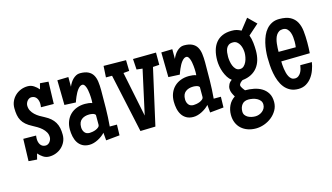

<svg xmlns="http://www.w3.org/2000/svg" viewBox="-87 -868 2352 1359"><g transform="rotate(-15 1088.5 -188.5)"><path d="M311 -113.3Q311 -85.9 300.5 -63.2Q290 -40.5 272 -23.7Q253.9 -6.8 230.2 2.4Q206.5 11.7 180.2 11.7Q155.8 11.7 135.7 -1.5Q115.7 -14.6 101.1 -32.2L90.3 9.8L28.8 4.9L33.7 -157.2L127.4 -156.2Q126.5 -150.4 126 -144Q125.5 -137.7 125.5 -131.8Q125.5 -120.1 128.4 -109.1Q131.3 -98.1 137.2 -89.4Q143.1 -80.6 152.6 -75.4Q162.1 -70.3 175.3 -70.3Q184.6 -70.3 192.6 -75Q200.7 -79.6 206.3 -86.9Q211.9 -94.2 215.1 -103Q218.3 -111.8 218.3 -120.1Q218.3 -141.1 208.7 -157.5Q199.2 -173.8 184.6 -187Q169.9 -200.2 152.3 -210.7Q134.8 -221.2 118.7 -229.5Q92.3 -243.2 75 -258.3Q57.6 -273.4 47.4 -291.7Q37.1 -310.1 33 -332.5Q28.8 -355 28.8 -383.8Q28.8 -410.6 39.3 -433.6Q49.8 -456.5 67.9 -473.4Q85.9 -490.2 109.6 -499.5Q133.3 -508.8 159.7 -508.8Q184.1 -508.8 204.1 -495.6Q224.1 -482.4 238.8 -464.8L249.5 -506.8L311 -502L306.2 -339.8L212.4 -340.8Q213.4 -346.7 213.9 -353Q214.4 -359.4 214.4 -365.2Q214.4 -377 211.4 -387.9Q208.5 -398.9 202.6 -407.7Q196.8 -416.5 187.3 -421.6Q177.7 -426.8 164.6 -426.8Q155.3 -426.8 147.5 -422.1Q139.6 -417.5 133.8 -410.2Q127.9 -402.8 124.8 -394Q121.6 -385.3 121.6 -377Q121.6 -355.5 130.6 -338.9Q139.6 -322.3 153.6 -309.1Q167.5 -295.9 184.8 -285.4Q202.1 -274.9 219.2 -266.6Q244.6 -253.4 262 -238.3Q279.3 -223.1 290.3 -204.6Q301.3 -186 306.2 -163.6Q311 -141.1 311 -113.3Z M700.2 -83 698.2 -4.9 597.7 4.9 592.8 -51.8Q582.5 -40.5 569.1 -30.5Q555.7 -20.5 540.3 -12.5Q524.9 -4.4 508.5 0.2Q492.2 4.9 476.6 4.9Q446.3 4.9 425.5 -7.1Q404.8 -19 392.3 -38.8Q379.9 -58.6 374.5 -84Q369.1 -109.4 369.1 -135.7Q369.1 -168.9 380.1 -196.3Q391.1 -223.6 410.9 -242.9Q430.7 -262.2 458.5 -272.7Q486.3 -283.2 519.5 -283.2Q532.7 -283.2 545.7 -281.5Q558.6 -279.8 571.3 -275.4Q572.3 -283.7 572.3 -291Q572.3 -298.3 572.3 -306.6Q572.3 -311 571.8 -321Q571.3 -331.1 570.1 -343.5Q568.8 -356 566.4 -369.4Q564 -382.8 559.8 -393.8Q555.7 -404.8 550 -411.9Q544.4 -418.9 536.1 -418.9Q526.9 -418.9 518.1 -412.6Q509.3 -406.2 501.5 -396.2Q493.7 -386.2 487.1 -373.8Q480.5 -361.3 475.1 -349.1Q469.7 -336.9 465.8 -326.4Q461.9 -315.9 460 -309.6L377 -313.5L374 -495.1L455.1 -497.1V-425.8Q460 -438.5 468.3 -452.1Q476.6 -465.8 487.5 -476.8Q498.5 -487.8 512 -494.9Q525.4 -502 541 -502Q578.1 -502 600.8 -490.7Q623.5 -479.5 635.5 -459.2Q647.5 -439 651.4 -410.4Q655.3 -381.8 655.3 -347.7Q655.3 -281.2 654.3 -215.3Q653.3 -149.4 647.5 -83ZM574.2 -116.2V-187.5Q567.4 -197.3 554 -200.2Q540.5 -203.1 529.3 -203.1Q494.1 -203.1 472.2 -185.8Q450.2 -168.5 450.2 -130.9Q450.2 -107.9 462.4 -92Q474.6 -76.2 499 -76.2Q506.8 -76.2 519.8 -78.4Q532.7 -80.6 544.7 -85.4Q556.6 -90.3 565.4 -97.9Q574.2 -105.5 574.2 -116.2Z M1099.1 -414.1 1052.2 -411.1 959.5 1 849.1 3.9 756.3 -425.8H711.4L716.3 -508.8L880.4 -506.8L882.3 -427.7L839.4 -423.8L906.7 -93.8L978 -418.9L935.1 -423.8L930.2 -502L1099.1 -503.9Z M1461.9 -83 1460 -4.9 1359.4 4.9 1354.5 -51.8Q1344.2 -40.5 1330.8 -30.5Q1317.4 -20.5 1302 -12.5Q1286.6 -4.4 1270.3 0.2Q1253.9 4.9 1238.3 4.9Q1208 4.9 1187.3 -7.1Q1166.5 -19 1154.1 -38.8Q1141.6 -58.6 1136.2 -84Q1130.9 -109.4 1130.9 -135.7Q1130.9 -168.9 1141.8 -196.3Q1152.8 -223.6 1172.6 -242.9Q1192.4 -262.2 1220.2 -272.7Q1248 -283.2 1281.2 -283.2Q1294.4 -283.2 1307.4 -281.5Q1320.3 -279.8 1333 -275.4Q1334 -283.7 1334 -291Q1334 -298.3 1334 -306.6Q1334 -311 1333.5 -321Q1333 -331.1 1331.8 -343.5Q1330.6 -356 1328.1 -369.4Q1325.7 -382.8 1321.5 -393.8Q1317.4 -404.8 1311.8 -411.9Q1306.2 -418.9 1297.9 -418.9Q1288.6 -418.9 1279.8 -412.6Q1271 -406.2 1263.2 -396.2Q1255.4 -386.2 1248.8 -373.8Q1242.2 -361.3 1236.8 -349.1Q1231.4 -336.9 1227.5 -326.4Q1223.6 -315.9 1221.7 -309.6L1138.7 -313.5L1135.7 -495.1L1216.8 -497.1V-425.8Q1221.7 -438.5 1230 -452.1Q1238.3 -465.8 1249.3 -476.8Q1260.3 -487.8 1273.7 -494.9Q1287.1 -502 1302.7 -502Q1339.8 -502 1362.5 -490.7Q1385.3 -479.5 1397.2 -459.2Q1409.2 -439 1413.1 -410.4Q1417 -381.8 1417 -347.7Q1417 -281.2 1416 -215.3Q1415 -149.4 1409.2 -83ZM1335.9 -116.2V-187.5Q1329.1 -197.3 1315.7 -200.2Q1302.2 -203.1 1291 -203.1Q1255.9 -203.1 1233.9 -185.8Q1211.9 -168.5 1211.9 -130.9Q1211.9 -107.9 1224.1 -92Q1236.3 -76.2 1260.7 -76.2Q1268.6 -76.2 1281.5 -78.4Q1294.4 -80.6 1306.4 -85.4Q1318.4 -90.3 1327.1 -97.9Q1335.9 -105.5 1335.9 -116.2Z M1845.7 -516.6 1769.5 -449.2Q1779.3 -423.3 1782.7 -392.3Q1786.1 -361.3 1786.1 -334Q1786.1 -297.9 1777.6 -267.3Q1769 -236.8 1751.2 -213.6Q1733.4 -190.4 1705.8 -175.8Q1678.2 -161.1 1640.6 -157.2Q1636.7 -154.8 1632.1 -151.4Q1627.4 -147.9 1623.5 -143.8Q1619.6 -139.6 1616.9 -134.8Q1614.3 -129.9 1614.3 -125Q1614.3 -120.6 1617.2 -114.5Q1620.1 -108.4 1624 -102.5Q1627.9 -96.7 1632.1 -91.3Q1636.2 -85.9 1638.7 -83Q1671.4 -83 1703.4 -76.7Q1735.4 -70.3 1760.5 -54.9Q1785.6 -39.6 1801 -14.2Q1816.4 11.2 1816.4 49.8Q1816.4 82.5 1801 109.6Q1785.6 136.7 1761 156.5Q1736.3 176.3 1705.6 187.3Q1674.8 198.2 1644.5 198.2Q1612.8 198.2 1585.7 188.7Q1558.6 179.2 1538.8 161.4Q1519 143.6 1508.1 117.9Q1497.1 92.3 1497.1 59.6Q1497.1 23.4 1512 -8.1Q1526.9 -39.6 1557.6 -59.6Q1548.8 -73.7 1542 -89.4Q1535.2 -105 1535.2 -121.1Q1535.2 -138.2 1543.9 -154.3Q1552.7 -170.4 1567.4 -178.7Q1550.8 -190.9 1538.8 -210Q1526.9 -229 1518.8 -250.7Q1510.7 -272.5 1506.8 -295.2Q1502.9 -317.9 1502.9 -337.9Q1502.9 -377 1511.7 -409.4Q1520.5 -441.9 1539.1 -465.3Q1557.6 -488.8 1586.7 -501.7Q1615.7 -514.6 1656.2 -514.6Q1667 -514.6 1675.5 -513.7Q1684.1 -512.7 1691.9 -510.5Q1699.7 -508.3 1707.5 -505.1Q1715.3 -502 1724.6 -497.1L1786.1 -575.2ZM1705.1 -339.8Q1705.1 -353.5 1701.9 -369.9Q1698.7 -386.2 1691.4 -400.1Q1684.1 -414.1 1672.4 -423.3Q1660.6 -432.6 1643.6 -432.6Q1623.5 -432.6 1611.8 -424.6Q1600.1 -416.5 1594 -403.6Q1587.9 -390.6 1585.9 -374.5Q1584 -358.4 1584 -342.8Q1584 -329.6 1586.7 -311.5Q1589.4 -293.5 1595.9 -276.9Q1602.5 -260.3 1614 -248.8Q1625.5 -237.3 1643.6 -237.3Q1660.6 -237.3 1672.4 -248.3Q1684.1 -259.3 1691.4 -275.1Q1698.7 -291 1701.9 -308.6Q1705.1 -326.2 1705.1 -339.8ZM1738.3 47.9Q1738.3 30.8 1729 19Q1719.7 7.3 1705.8 0Q1691.9 -7.3 1675.5 -10.5Q1659.2 -13.7 1645.5 -13.7Q1613.3 -13.7 1597.2 6.6Q1581.1 26.9 1581.1 57.6Q1581.1 73.2 1588.9 84Q1596.7 94.7 1608.4 101.3Q1620.1 107.9 1634.5 111.1Q1648.9 114.3 1662.1 114.3Q1675.8 114.3 1689.5 109.6Q1703.1 105 1714.1 96.2Q1725.1 87.4 1731.7 75.2Q1738.3 63 1738.3 47.9Z M2152.3 -295.9Q2152.3 -255.9 2149.4 -217.8L1939.5 -213.9Q1939.5 -203.6 1940.4 -189.2Q1941.4 -174.8 1943.6 -158.9Q1945.8 -143.1 1950 -127.7Q1954.1 -112.3 1960.9 -99.9Q1967.8 -87.4 1977.8 -79.8Q1987.8 -72.3 2002 -72.3Q2017.1 -72.3 2028.1 -80.3Q2039.1 -88.4 2046.1 -100.3Q2053.2 -112.3 2057.1 -126.5Q2061 -140.6 2062.5 -153.3H2147.5Q2143.1 -125.5 2132.8 -97.2Q2122.6 -68.8 2105.5 -45.9Q2088.4 -22.9 2064 -8.5Q2039.6 5.9 2006.8 5.9Q1972.7 5.9 1948 -7.1Q1923.3 -20 1906.2 -41.5Q1889.2 -63 1878.4 -91.1Q1867.7 -119.1 1862.1 -149.2Q1856.4 -179.2 1854.5 -209.5Q1852.5 -239.7 1852.5 -265.6Q1852.5 -289.1 1855.2 -316.4Q1857.9 -343.8 1864.3 -370.6Q1870.6 -397.5 1881.6 -422.4Q1892.6 -447.3 1909.2 -466.1Q1925.8 -484.9 1948.7 -496.3Q1971.7 -507.8 2002 -507.8Q2053.7 -507.8 2083.5 -491.5Q2113.3 -475.1 2128.7 -446.5Q2144 -418 2148.2 -379.2Q2152.3 -340.3 2152.3 -295.9ZM2067.4 -324.2Q2067.4 -338.9 2065.7 -357.4Q2064 -376 2057.9 -392.6Q2051.8 -409.2 2040 -420.4Q2028.3 -431.6 2008.8 -431.6Q1991.7 -431.6 1980 -424.1Q1968.3 -416.5 1960.4 -404.3Q1952.6 -392.1 1948.2 -376.2Q1943.8 -360.4 1941.9 -344Q1939.9 -327.6 1939.2 -312Q1938.5 -296.4 1938.5 -284.2H2064.5Q2067.4 -304.7 2067.4 -324.2Z"/></g></svg>

Font: Maiden Orange
Style: Regular
Weight: 400
Designer: Astigmatic (AOETI)
Foundry: Astigmatic (AOETI)
Version: Version 1.001